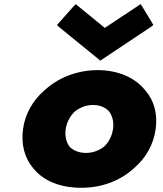

<svg xmlns="http://www.w3.org/2000/svg" viewBox="-20 -867 774 909"><path d="M291 -256C296 -289 312 -318 334 -339C358 -358 388 -370 420 -370C451 -370 477 -360 496 -340C512 -319 520 -290 515 -256C510 -223 496 -195 473 -173C450 -155 420 -143 388 -143C354 -143 327 -154 309 -173C294 -193 286 -222 291 -256ZM89 -256C79 -182 97 -118 137 -71L143 -64C189 -10 266 22 365 22C460 22 545 -10 608 -65L609 -66L617 -73C671 -120 707 -183 717 -256C727 -329 709 -391 669 -438L668 -439L662 -446C614 -502 535 -535 443 -535C349 -535 262 -502 198 -446L190 -439C136 -392 99 -329 89 -256ZM698 -742 706 -749 651 -840 645 -847 476 -735 339 -847 331 -840 250 -749 256 -742 455 -580Z"/></svg>

Font: Hussar Woodtype
Style: BlkObl
Weight: 900
Foundry: Cannot Into Space Fonts
Version: Version 1.07